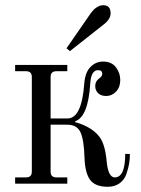

<svg xmlns="http://www.w3.org/2000/svg" viewBox="-20 -704 542 736"><path d="M376 -684Q404 -684 404 -653Q404 -630 376 -609L248 -508L235 -519L327 -652Q350 -684 376 -684ZM38 0V-24H80Q102 -24 102 -46V-409Q102 -431 80 -431H38V-455H238V-431H196Q174 -431 174 -409V-250H239Q293 -250 303 -383Q306 -426 326.5 -447Q347 -468 375 -468Q408 -468 424.5 -446Q441 -424 441 -397Q441 -370 425 -353Q409 -336 387 -336Q367 -336 356 -347Q345 -358 345 -374Q345 -393 361 -404Q372 -412 372 -421Q372 -435 356 -435Q329 -435 326 -384Q318 -256 268 -239V-236Q331 -218 360 -181Q383 -153 389 -84Q395 -24 420 -24Q460 -24 460 -114H478Q478 -95 475 -77Q472 -59 464.5 -37Q457 -15 438.5 -1.5Q420 12 393 12Q345 12 325.5 -14.5Q306 -41 304 -98Q302 -168 288.5 -197Q275 -226 238 -226H174V-46Q174 -24 196 -24H238V0Z"/></svg>

Font: Old Standard TT
Style: Regular
Weight: 400
Designer: Alexey Kryukov <alexios@thessalonica.org.ru>
Version: Version 2.2